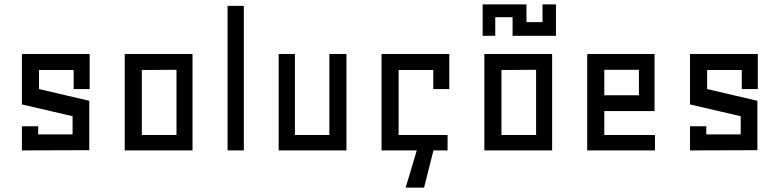

<svg xmlns="http://www.w3.org/2000/svg" viewBox="-20 -687 3561 877"><path d="M154.3 -73.2V-110.4H80.1V0L387.7 -1V-226.6L158.2 -280.3V-367.2H316.4V-280.3H389.6V-440.4H80.1V-210L311.5 -156.2V-73.2Z M549.8 0V-440.4H859.4V0ZM786.1 -368.2 627.9 -367.2V-70.3H786.1Z M1019.5 -660.2V0H1093.8V-660.2Z M1562.5 -440.4V0H1252.9V-440.4H1327.1V-70.3H1484.4V-440.4Z M1833 169.9 1883.8 0H1722.7V-440.4H2032.2V-280.3H1959V-367.2H1800.8V-70.3H2024.4V0H1960L1917 169.9Z M2242.2 -608.4H2321.3V-523.4H2519.5V-667H2458V-585.9H2384.8V-667H2184.6V-523.4H2242.2ZM2192.4 0V-440.4H2502V0ZM2428.7 -368.2 2270.5 -367.2V-70.3H2428.7Z M2740.2 -179.7V-70.3H2971.7V0H2662.1V-440.4H2969.7V-179.7ZM2740.2 -252H2898.4V-368.2H2740.2Z M3206.1 -73.2V-110.4H3131.8V0L3439.5 -1V-226.6L3210 -280.3V-367.2H3368.2V-280.3H3441.4V-440.4H3131.8V-210L3363.3 -156.2V-73.2Z"/></svg>

Font: Geo
Style: Regular
Weight: 500
Version: Version 001.2